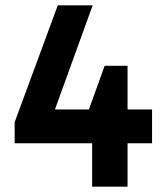

<svg xmlns="http://www.w3.org/2000/svg" viewBox="-20 -701 614 721"><path d="M459 -454V0H326V-245L311 -282L373 -454ZM35 -163V-242L197 -681H328L165 -231L150 -290H551V-163Z"/></svg>

Font: Gabarito SemiBold
Style: Regular
Weight: 600
Designer: Leandro Assis / Alvaro Franca / Felipe Casaprima
Foundry: Naipe Foundry
Version: Version 1.000